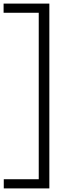

<svg xmlns="http://www.w3.org/2000/svg" viewBox="-39 -828 400 1068"><path d="M-18 220V169H176.5V-757H-19V-808H235.5V220Z"/></svg>

Font: Encode Sans Semi Expanded Light
Style: Regular
Weight: 300
Width: 6
Designer: Multiple Designers
Foundry: Impallari Type
Version: Version 3.000; ttfautohint (v1.8.3) -l 8 -r 50 -G 200 -x 14 